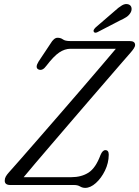

<svg xmlns="http://www.w3.org/2000/svg" viewBox="-20 -899 676 933"><path d="M340 0H30Q3 0 3 -21Q3 -32 8.2 -41.2Q13.5 -50.5 22.5 -60.5Q40 -80 78 -123.2Q116 -166.5 166.2 -224.2Q216.5 -282 272 -346Q327.5 -410 380.2 -471.2Q433 -532.5 475.8 -582.8Q518.5 -633 543 -662H322.5Q294.5 -662 267.8 -644Q241 -626 205.5 -579.5Q186.5 -553 167 -561.5Q149 -570 167.5 -600L225 -686.5Q242 -715.5 259.5 -715.5Q275 -715.5 285.8 -707.5Q296.5 -699.5 321 -699.5H610Q636.5 -699.5 636.5 -680.5Q636.5 -673 630.2 -663.5Q624 -654 613.5 -642Q601 -628 571.8 -594.2Q542.5 -560.5 502.5 -514Q462.5 -467.5 416 -413.8Q369.5 -360 322 -304.5Q274.5 -249 230.5 -197.8Q186.5 -146.5 151.2 -105Q116 -63.5 95 -38H326.5Q375.5 -38 410.2 -60.2Q445 -82.5 468.5 -146Q478.5 -169.5 492 -169.5Q508.5 -169.5 508.5 -147Q508 -106.5 490 -69.8Q472 -33 445.8 -9.5Q419.5 14 394 14Q380.5 14 369 7Q357.5 0 340 0ZM535.5 -844Q556.5 -863.5 572.8 -873Q589 -882.5 603.5 -878Q616 -874 618.8 -862Q621.5 -850 614.5 -837.5Q606.5 -824 593.8 -815.8Q581 -807.5 562 -799L453 -742.5Q440 -736.5 435.5 -745Q433 -749.5 436.2 -755Q439.5 -760.5 444.5 -765.5Z"/></svg>

Font: Fraunces 72pt SuperSoft Light
Style: Italic
Weight: 300
Italic angle: -16°
Version: Version 1.000;[b76b70a41]